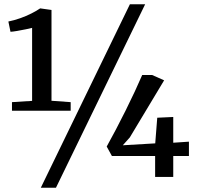

<svg xmlns="http://www.w3.org/2000/svg" viewBox="-20 -835 928 906"><path d="M131.5 -359V-703.5Q122.5 -701 102 -696.8Q81.5 -692.5 60.8 -689Q40 -685.5 29.5 -685L19.5 -733.5Q47 -739 75.2 -749Q103.5 -759 128.2 -771.5Q153 -784 169.5 -795.5L223 -788V-359.5L313.5 -353V-312.5H36.5V-353ZM593 -815H665L244 51H172.5ZM712 0V-99H508L483.5 -143.5Q503.5 -179 526.5 -223Q549.5 -267 572.8 -313.5Q596 -360 616.2 -403.5Q636.5 -447 651 -481H698L754.5 -456L592.5 -186.5L559.5 -149.5L712.5 -158.5L722 -279.5L797.5 -283V-161.5L871.5 -166.5V-99H797.5V0Z"/></svg>

Font: Merriweather Light 18pt
Style: Regular
Weight: 400
Version: Version 2.100